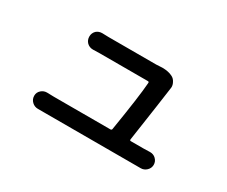

<svg xmlns="http://www.w3.org/2000/svg" viewBox="-87 -750 1174 994"><g transform="rotate(30 500.0 -253.5)"><path d="M689.5 -103.5Q688.5 -95.7 695.3 -95.7H772.5Q786.1 -95.7 807.6 -96.7Q809.6 -96.7 810.5 -96.7Q830.1 -96.7 843.8 -84Q859.4 -69.3 859.4 -48.8Q859.4 -28.3 843.8 -13.7Q829.1 0 809.6 0Q808.6 0 808.6 0Q788.1 0 774.4 0H235.4Q216.8 0 196.3 0Q195.3 0 195.3 0Q174.8 0 160.2 -13.7Q144.5 -28.3 144.5 -49.8Q144.5 -70.3 160.2 -84Q174.8 -96.7 193.4 -96.7Q195.3 -96.7 196.3 -96.7Q215.8 -95.7 235.4 -95.7H573.2Q581.1 -95.7 582 -103.5Q617.2 -319.3 623 -401.4Q624 -409.2 616.2 -409.2H327.1Q311.5 -409.2 290 -408.2Q289.1 -408.2 288.1 -408.2Q267.6 -408.2 252.9 -421.9Q238.3 -436.5 238.3 -458Q238.3 -478.5 252.9 -493.2Q267.6 -505.9 287.1 -505.9Q288.1 -505.9 290 -505.9Q310.5 -504.9 326.2 -504.9H610.4Q618.2 -504.9 628.9 -505.9Q637.7 -506.8 646.5 -506.8Q683.6 -506.8 708 -494.1Q723.6 -486.3 731.4 -469.7Q738.3 -457 738.3 -443.4Q738.3 -439.5 737.3 -434.6Q727.5 -360.4 689.5 -103.5Z"/></g></svg>

Font: Gen Jyuu Gothic Medium
Style: Regular
Weight: 500
Designer: [Source Han Sans]
Ryoko NISHIZUKA  (kana & ideographs); Paul D. Hunt (Latin, Greek & Cyrillic); Wenlong ZHANG  (bopomofo
Version: Version 1.002.20150607